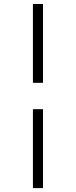

<svg xmlns="http://www.w3.org/2000/svg" viewBox="-20 -756 385 974"><path d="M147 198.2V-202.1H198.2V198.2ZM147 -335.9V-735.8H198.2V-335.9Z"/></svg>

Font: BabelStone Ogham
Style: Italic
Weight: 400
Italic angle: -30°
Designer: Andrew West
Foundry: BabelStone
Version: Version 2.02 March 14, 2022